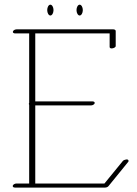

<svg xmlns="http://www.w3.org/2000/svg" viewBox="-20 -804 594 832"><path d="M184.6 -760.3C184.6 -747.6 190.9 -736.8 198.2 -736.8C205.6 -736.8 211.9 -747.6 211.9 -760.3C211.9 -772.9 205.6 -783.7 198.2 -783.7C190.9 -783.7 184.6 -772.9 184.6 -760.3ZM311.5 -760.3C311.5 -747.6 317.9 -736.8 325.2 -736.8C332.5 -736.8 338.9 -747.6 338.9 -760.3C338.9 -772.9 332.5 -783.7 325.2 -783.7C317.9 -783.7 311.5 -772.9 311.5 -760.3ZM106.4 -350.1V-8.8H51.3C44.4 -8.8 35.2 -4.4 35.2 2.4C35.2 6.3 39.1 8.8 44.9 8.8H435.5C440.9 8.8 447.3 6.3 450.2 2.4L535.2 -102.1C536.6 -103.5 537.1 -105 537.1 -106.4C537.1 -118.2 517.1 -111.8 512.7 -106.9L432.6 -8.8H132.8V-347.2H374C380.9 -347.2 388.2 -351.1 390.1 -356C392.1 -360.8 387.2 -364.7 380.4 -364.7H132.8V-659.2H455.1V-600.6C455.1 -596 459 -594.2 463.9 -594.2C471.5 -594.2 481.4 -598.8 481.4 -604.5V-669.9C481.4 -673.3 477.1 -676.8 471.2 -676.8H51.8C44.9 -676.8 38.1 -672.9 36.1 -668C34.2 -663.1 38.6 -659.2 45.4 -659.2H106.4V-357.9C104.5 -356 104.5 -352.1 106.4 -350.1Z"/></svg>

Font: WireWyrm
Style: Light
Weight: 200
Version: Version 001.000